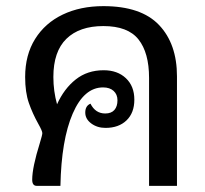

<svg xmlns="http://www.w3.org/2000/svg" viewBox="-20 -606 667 626"><path d="M557 -357V0H466V-352Q466 -434 431.5 -477.5Q397 -521 317 -521Q239 -521 196.5 -479.5Q154 -438 154 -355Q154 -309 166 -266Q189 -317 227 -347Q265 -377 318 -377Q363 -377 390.5 -351Q418 -325 418 -281Q418 -238 392.5 -213.5Q367 -189 324 -189Q297 -189 277.5 -203.5Q258 -218 258 -239Q258 -261 275 -268Q291 -236 323 -236Q343 -236 353 -247.5Q363 -259 363 -279Q363 -298 350.5 -309.5Q338 -321 316 -321Q254 -321 217 -235.5Q180 -150 177 0H100Q85 0 85 -20Q85 -60 110 -140Q118 -166 118 -172Q118 -179 105 -202Q86 -236 74 -270.5Q62 -305 62 -355Q62 -427 94.5 -479Q127 -531 184.5 -558.5Q242 -586 317 -586Q440 -586 498.5 -524.5Q557 -463 557 -357Z"/></svg>

Font: Krub Medium
Style: Regular
Weight: 500
Designer: Ekaluck Peanpanawate
Foundry: Cadson Demak Co.,Ltd.
Version: Version 1.000; ttfautohint (v1.6)